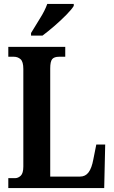

<svg xmlns="http://www.w3.org/2000/svg" viewBox="-20 -951 576 971"><path d="M22 0V-50H56Q72 -50 85 -62.5Q98 -75 98 -109V-602Q98 -639 84 -651.5Q70 -664 50 -664H22V-714H310V-664H279Q254 -664 244 -652Q234 -640 234 -605V-58H385Q412 -58 428 -79.5Q444 -101 452 -145L467 -220H512L507 0ZM137 -784Q157 -818 182 -857.5Q207 -897 219 -931H353V-921Q343 -904 315.5 -876Q288 -848 255 -819.5Q222 -791 195 -771H137Z"/></svg>

Font: Noto Serif Ethiopic ExtraCondensed
Style: Bold
Weight: 700
Width: 2
Designer: Monotype Design Team
Foundry: Monotype Imaging Inc.
Version: Version 2.102; ttfautohint (v1.8.4.7-5d5b)